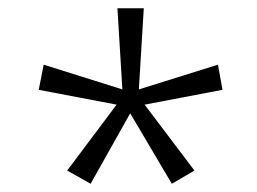

<svg xmlns="http://www.w3.org/2000/svg" viewBox="-20 -765 624 466"><path d="M143 -351 263 -511 74 -547 86 -608 277 -548 265 -745H329L317 -548L509 -608L520 -547L331 -511L452 -351L397 -319L296 -490L200 -319Z"/></svg>

Font: Noto Sans Devanagari Light
Style: Regular
Weight: 300
Version: Version 2.003